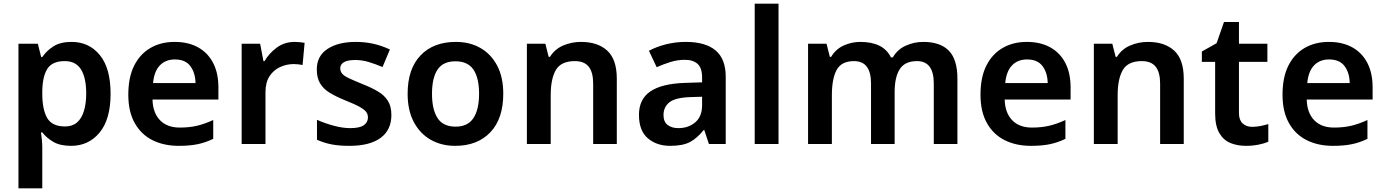

<svg xmlns="http://www.w3.org/2000/svg" viewBox="-20 -780 7501 1040"><path d="M368 -553Q462 -553 520.5 -482Q579 -411 579 -272Q579 -134 519.5 -62Q460 10 365 10Q305 10 268 -12Q231 -34 209 -63H202Q205 -44 207 -22Q209 0 209 20V240H80V-543H185L203 -471H209Q232 -505 269.5 -529Q307 -553 368 -553ZM331 -449Q265 -449 238 -409.5Q211 -370 209 -289V-273Q209 -187 235.5 -141Q262 -95 333 -95Q372 -95 397 -116.5Q422 -138 434.5 -178.5Q447 -219 447 -274Q447 -358 419 -403.5Q391 -449 331 -449Z M926 -553Q1000 -553 1053 -523.5Q1106 -494 1134.5 -439Q1163 -384 1163 -307V-241H806Q808 -169 846.5 -129Q885 -89 954 -89Q1006 -89 1048 -99Q1090 -109 1135 -130V-28Q1094 -8 1051 1Q1008 10 948 10Q868 10 806.5 -20.5Q745 -51 710 -113Q675 -175 675 -267Q675 -361 706.5 -424Q738 -487 794.5 -520Q851 -553 926 -553ZM927 -458Q877 -458 846 -426Q815 -394 809 -330H1039Q1038 -386 1011 -422Q984 -458 927 -458Z M1576 -553Q1588 -553 1604 -551.5Q1620 -550 1630 -548L1619 -428Q1610 -430 1596 -431.5Q1582 -433 1571 -433Q1532 -433 1496.5 -416.5Q1461 -400 1439.5 -366.5Q1418 -333 1418 -281V0H1289V-543H1389L1407 -449H1413Q1437 -491 1479 -522Q1521 -553 1576 -553Z M2100 -157Q2100 -76 2041.5 -33Q1983 10 1873 10Q1816 10 1775.5 2Q1735 -6 1697 -23V-131Q1737 -113 1786 -99.5Q1835 -86 1877 -86Q1929 -86 1951 -102Q1973 -118 1973 -144Q1973 -160 1964.5 -172.5Q1956 -185 1930 -200Q1904 -215 1851 -236Q1799 -257 1765 -278Q1731 -299 1713.5 -329Q1696 -359 1696 -404Q1696 -477 1754 -515Q1812 -553 1907 -553Q1957 -553 2002 -543Q2047 -533 2092 -512L2052 -417Q2014 -433 1977.5 -444Q1941 -455 1904 -455Q1864 -455 1843.5 -443.5Q1823 -432 1823 -410Q1823 -394 1833 -381.5Q1843 -369 1869.5 -356.5Q1896 -344 1945 -324Q1993 -305 2027.5 -284.5Q2062 -264 2081 -234Q2100 -204 2100 -157Z M2706 -272Q2706 -137 2636 -63.5Q2566 10 2446 10Q2371 10 2313 -23Q2255 -56 2221.5 -119Q2188 -182 2188 -272Q2188 -407 2258 -480Q2328 -553 2449 -553Q2525 -553 2582.5 -520Q2640 -487 2673 -424.5Q2706 -362 2706 -272ZM2320 -272Q2320 -187 2350 -140.5Q2380 -94 2448 -94Q2514 -94 2544.5 -140.5Q2575 -187 2575 -272Q2575 -358 2544.5 -403Q2514 -448 2447 -448Q2380 -448 2350 -403Q2320 -358 2320 -272Z M3127 -553Q3218 -553 3269.5 -505.5Q3321 -458 3321 -354V0H3193V-327Q3193 -388 3169 -418.5Q3145 -449 3094 -449Q3019 -449 2991 -401Q2963 -353 2963 -264V0H2834V-543H2934L2952 -472H2959Q2985 -514 3030.5 -533.5Q3076 -553 3127 -553Z M3695 -553Q3801 -553 3856 -507Q3911 -461 3911 -364V0H3820L3795 -75H3791Q3756 -31 3717 -10.5Q3678 10 3610 10Q3537 10 3489 -31Q3441 -72 3441 -158Q3441 -243 3503 -285Q3565 -327 3690 -331L3783 -334V-361Q3783 -412 3758.5 -434Q3734 -456 3690 -456Q3649 -456 3611 -444Q3573 -432 3537 -416L3495 -505Q3536 -527 3587.5 -540Q3639 -553 3695 -553ZM3718 -254Q3637 -251 3605.5 -225.5Q3574 -200 3574 -157Q3574 -120 3596.5 -103Q3619 -86 3654 -86Q3709 -86 3746 -117.5Q3783 -149 3783 -210V-256Z M4197 0H4068V-760H4197Z M4981 -553Q5073 -553 5119.5 -505.5Q5166 -458 5166 -354V0H5038V-328Q5038 -449 4947 -449Q4882 -449 4854 -406Q4826 -363 4826 -281V0H4698V-328Q4698 -449 4606 -449Q4538 -449 4512 -401.5Q4486 -354 4486 -264V0H4357V-543H4457L4475 -472H4482Q4507 -514 4550 -533.5Q4593 -553 4640 -553Q4701 -553 4743 -532.5Q4785 -512 4806 -469H4816Q4842 -513 4887 -533Q4932 -553 4981 -553Z M5542 -553Q5616 -553 5669 -523.5Q5722 -494 5750.5 -439Q5779 -384 5779 -307V-241H5422Q5424 -169 5462.5 -129Q5501 -89 5570 -89Q5622 -89 5664 -99Q5706 -109 5751 -130V-28Q5710 -8 5667 1Q5624 10 5564 10Q5484 10 5422.5 -20.5Q5361 -51 5326 -113Q5291 -175 5291 -267Q5291 -361 5322.5 -424Q5354 -487 5410.5 -520Q5467 -553 5542 -553ZM5543 -458Q5493 -458 5462 -426Q5431 -394 5425 -330H5655Q5654 -386 5627 -422Q5600 -458 5543 -458Z M6198 -553Q6289 -553 6340.5 -505.5Q6392 -458 6392 -354V0H6264V-327Q6264 -388 6240 -418.5Q6216 -449 6165 -449Q6090 -449 6062 -401Q6034 -353 6034 -264V0H5905V-543H6005L6023 -472H6030Q6056 -514 6101.5 -533.5Q6147 -553 6198 -553Z M6762 -93Q6786 -93 6808 -97.5Q6830 -102 6850 -108V-12Q6829 -3 6797 3.5Q6765 10 6729 10Q6682 10 6644.5 -5.5Q6607 -21 6584.5 -59.5Q6562 -98 6562 -166V-445H6490V-501L6570 -546L6610 -661H6691V-543H6845V-445H6691V-167Q6691 -130 6711 -111.5Q6731 -93 6762 -93Z M7178 -553Q7252 -553 7305 -523.5Q7358 -494 7386.5 -439Q7415 -384 7415 -307V-241H7058Q7060 -169 7098.5 -129Q7137 -89 7206 -89Q7258 -89 7300 -99Q7342 -109 7387 -130V-28Q7346 -8 7303 1Q7260 10 7200 10Q7120 10 7058.5 -20.5Q6997 -51 6962 -113Q6927 -175 6927 -267Q6927 -361 6958.5 -424Q6990 -487 7046.5 -520Q7103 -553 7178 -553ZM7179 -458Q7129 -458 7098 -426Q7067 -394 7061 -330H7291Q7290 -386 7263 -422Q7236 -458 7179 -458Z"/></svg>

Font: Noto Sans Sora Sompeng SemiBold
Style: Regular
Weight: 600
Version: Version 2.101